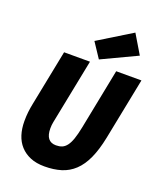

<svg xmlns="http://www.w3.org/2000/svg" viewBox="-163 -1001 932 1115"><g transform="rotate(20 303.0 -443.5)"><path d="M247 12Q196 12 159 -3.5Q122 -19 97 -46.5Q72 -74 60 -112Q48 -150 48 -196Q48 -226 51 -252.5Q54 -279 60 -308L128 -650H288L216 -288Q212 -268 208 -248Q204 -228 204 -208Q204 -126 268 -126Q289 -126 305 -132.5Q321 -139 334 -156Q347 -173 357 -202Q367 -231 376 -276L450 -650H606L530 -268Q514 -189 489.5 -135.5Q465 -82 430 -49Q395 -16 349.5 -2Q304 12 247 12ZM332 -680 271 -772 478 -899 548 -782Z"/></g></svg>

Font: Source Code Pro Black
Style: Italic
Weight: 900
Italic angle: -11°
Monospace: yes
Designer: Paul D. Hunt, Teo Tuominen
Foundry: Adobe Systems Incorporated
Version: Version 1.050;PS 1.000;hotconv 16.6.51;makeotf.lib2.5.65220